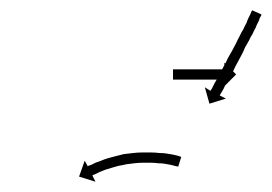

<svg xmlns="http://www.w3.org/2000/svg" viewBox="-20 -570 529 374"><path d="M325 -246Q325 -246 325 -246Q325 -246 325 -246Q325 -246 325 -246Q325 -246 325 -246Q323 -246 320 -247Q320 -247 320 -247Q320 -247 320 -247Q320 -247 320 -247Q320 -247 320 -247Q317 -248 312 -249Q312 -249 312 -249Q312 -249 312 -249Q312 -249 312 -249Q312 -249 312 -249Q307 -250 301 -251Q301 -251 301 -251Q301 -251 301 -251Q301 -251 301 -251Q301 -251 301 -251Q295 -252 288 -252Q288 -252 288 -252Q288 -252 288 -252Q288 -252 288 -252Q288 -252 288 -252Q281 -253 274 -253Q274 -253 274 -253Q274 -253 274 -253Q274 -253 274 -253Q274 -253 274 -253Q266 -253 258 -253Q258 -253 258 -253Q258 -253 258 -253Q258 -253 258 -253Q258 -253 258 -253Q250 -253 242 -252Q242 -252 242 -252Q242 -252 242 -252Q242 -252 242 -252Q242 -252 242 -252Q234 -251 226 -250Q226 -250 226 -250Q226 -250 226 -250Q226 -250 226 -250Q226 -250 226 -250Q218 -248 211 -247Q211 -247 211 -247Q211 -247 211 -247Q211 -247 211 -247Q211 -247 211 -247Q204 -245 197 -243Q197 -243 197 -243Q197 -243 197 -243Q197 -243 197 -243Q197 -243 197 -243Q190 -241 184 -239Q184 -239 184 -239Q184 -239 184 -239Q184 -239 184 -239Q184 -239 184 -239Q179 -237 174 -235Q174 -235 174 -235Q174 -235 174 -235Q174 -235 174 -235Q174 -235 174 -235Q170 -233 166 -231Q166 -231 166 -231Q166 -231 166 -231Q166 -231 166 -231Q166 -231 166 -231Q163 -230 161 -229Q161 -229 161 -229Q161 -229 161 -229Q161 -229 161 -229Q161 -229 161 -229Q160 -228 160 -228L166 -216L134 -226L145 -257L151 -246Q151 -246 152 -247Q152 -247 152 -247Q152 -247 152 -247Q152 -247 152 -247Q152 -247 152 -247Q155 -248 158 -249Q158 -249 158 -249Q158 -249 158 -249Q158 -249 158 -249Q158 -249 158 -249Q162 -251 166 -253Q166 -253 166 -253Q166 -253 166 -253Q166 -253 166 -253Q166 -253 166 -253Q171 -255 177 -257Q177 -257 177 -257Q177 -257 177 -257Q177 -257 177 -257Q177 -257 177 -257Q184 -260 191 -262Q191 -262 191 -262Q191 -262 191 -262Q191 -262 191 -262Q191 -262 191 -262Q198 -264 206 -266Q206 -266 206 -266Q206 -266 206 -266Q206 -266 206 -266Q206 -266 206 -266Q214 -268 222 -270Q222 -270 222.5 -270Q223 -270 223 -270Q223 -270 223 -270Q223 -270 223 -270Q231 -271 240 -272Q240 -272 240 -272Q240 -272 240 -272Q240 -272 240 -272Q240 -272 240 -272Q249 -273 257 -273Q257 -273 257 -273Q257 -273 257 -273Q257 -273 257 -273Q257 -273 257 -273Q266 -273 274 -273Q274 -273 274 -273Q274 -273 274 -273Q274 -273 274 -273Q274 -273 274 -273Q282 -273 290 -272Q290 -272 290 -272Q290 -272 290 -272Q290 -272 290 -272Q290 -272 290 -272Q297 -272 304 -271Q304 -271 304 -271Q304 -271 304 -271Q304 -271 304 -271Q304 -271 304 -271Q310 -270 316 -269Q316 -269 316 -269Q316 -269 316 -269Q316 -269 316 -269Q316 -269 316 -269Q321 -268 325 -267Q325 -267 325 -267Q325 -267 325 -267Q325 -267 325 -267Q325 -267 325 -267Q329 -266 331 -265Q331 -265 331 -265Q331 -265 331 -265Q331 -265 331 -265Q331 -265 331 -265Q332 -265 333 -264L327 -245Q326 -246 325 -246ZM489 -540Q488 -538 486 -535Q485 -531 483 -527Q480 -522 478 -516Q475 -511 472 -504Q468 -498 465 -491Q461 -484 457 -477Q454 -469 450 -462Q446 -455 442 -447Q438 -440 435 -433Q431 -427 428 -420Q424 -414 421 -408Q418 -403 416 -398Q414 -394 412 -391Q410 -388 409 -386Q409 -385 408 -384L420 -378L388 -368L379 -400L390 -393Q391 -395 391 -395Q393 -397 394 -400Q396 -404 398 -408Q401 -413 404 -418Q407 -423 410 -430Q413 -436 417 -443Q421 -450 424 -457Q428 -464 432 -471Q436 -479 440 -486Q443 -493 447 -500Q450 -507 454 -513Q457 -520 460 -525Q462 -531 464 -535Q466 -539 468 -543Q469 -546 470 -548Q471 -549 471 -550L489 -542Q489 -541 489 -540ZM319 -435Q319 -435 320 -435Q321 -435 322 -435Q323 -435 324 -435Q325 -435 327 -435Q328 -435 329.5 -435Q331 -435 333 -435Q335 -435 337 -435Q339 -435 341 -435Q343 -435 345 -435Q347 -435 349 -435Q351 -435 353.5 -435Q356 -435 358 -435Q360 -435 362.5 -435Q365 -435 367 -435Q370 -435 372 -435Q374 -435 377 -435Q379 -435 381 -435Q383 -435 386 -435Q388 -435 390 -435Q392 -435 394 -435Q396 -435 398 -435Q400 -435 401 -435Q403 -435 404.5 -435Q406 -435 408 -435Q409 -435 410 -435Q411 -435 413 -435Q414 -435 414.5 -435Q415 -435 416 -435Q416 -435 416.5 -435Q417 -435 417 -435V-448L440 -425L417 -402V-415Q417 -415 416.5 -415Q416 -415 416 -415Q415 -415 414.5 -415Q414 -415 413 -415Q411 -415 410 -415Q409 -415 408 -415Q406 -415 404.5 -415Q403 -415 401 -415Q400 -415 398 -415Q396 -415 394 -415Q392 -415 390 -415Q388 -415 386 -415Q383 -415 381 -415Q379 -415 377 -415Q374 -415 372 -415Q370 -415 367 -415Q365 -415 362.5 -415Q360 -415 358 -415Q356 -415 353.5 -415Q351 -415 349 -415Q347 -415 345 -415Q343 -415 341 -415Q339 -415 337 -415Q335 -415 333 -415Q331 -415 329.5 -415Q328 -415 327 -415Q325 -415 324 -415Q323 -415 322 -415Q321 -415 320 -415Q319 -415 319 -415Q318 -415 318 -415Q318 -415 317 -415V-435Q318 -435 318 -435Q318 -435 319 -435Z"/></svg>

Font: FRB American Cursive Just Arrows Thin
Style: Italic
Weight: 100
Italic angle: -25°
Version: Version 2.0;Modular Font Editor K font №1